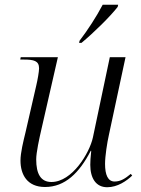

<svg xmlns="http://www.w3.org/2000/svg" viewBox="-20 -776 592 806"><path d="M314 -605 312 -596H322C373 -638 444 -708 474 -747L476 -756H411C385 -706 347 -648 314 -605ZM430 10C473 10 511 -16 535 -39L529 -46C506 -27 487 -14 461 -14C433 -14 421 -42 421 -88C421 -121 430 -178 437 -209L507 -536H441L370 -199C356 -134 283 -12 196 -12C151 -12 132 -46 132 -107C132 -136 145 -195 154 -234L223 -536H67L65 -526H79C122 -526 144 -521 144 -489C144 -476 138 -441 132 -416L87 -220C78 -183 66 -135 66 -102C66 -43 94 9 169 9C253 9 313 -50 361 -143H363C360 -117 359 -97 359 -84C359 -29 382 10 430 10Z"/></svg>

Font: Noto Serif Display Light
Style: Italic
Weight: 300
Italic angle: -12°
Designer: Monotype Design Team
Foundry: Monotype Imaging Inc.
Version: Version 2.009